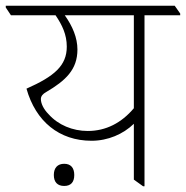

<svg xmlns="http://www.w3.org/2000/svg" viewBox="-47 -642 646 667"><path d="M271 -153C328 -153 381 -176 418 -212V-18L450 5H455V-589H579V-595L560 -622H-27V-616L-9 -589H146C169 -555 185 -522 185 -480C185 -414 142 -377 45 -334C77 -220 159 -153 271 -153ZM122 -245C104 -263 95 -283 95 -298C95 -308 102 -316 113 -322C181 -362 222 -400 222 -470C222 -511 205 -551 178 -589H418V-266C375 -215 321 -187 258 -187C205 -187 155 -208 122 -245ZM176 4C199 4 211 -9 211 -34C211 -59 199 -73 176 -73C153 -73 140 -59 140 -34C140 -9 153 4 176 4Z"/></svg>

Font: Noto Serif Devanagari ExtraLight
Style: Regular
Weight: 200
Designer: Universal Thirst, Indian Type Foundry and the Monotype Design Team
Foundry: Monotype Imaging Inc.
Version: Version 2.004